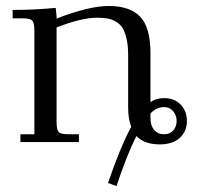

<svg xmlns="http://www.w3.org/2000/svg" viewBox="-20 -472 679 638"><path d="M22 -411.1V-439Q94.7 -439 165 -445.8L168 -418V-410.2Q274.9 -452.1 341.8 -452.1Q411.6 -452.1 445.8 -416.5Q480 -380.9 480 -294.9V-132.8Q500.5 -146 524.9 -146Q560.1 -146 580.6 -124Q601.1 -102.1 601.1 -69.8Q601.1 -35.6 577.4 -13.9Q553.7 7.8 511.2 7.8Q459.5 7.8 433.1 -20Q401.4 43.5 367.2 146L338.9 136.2Q377.9 21 416 -50.8Q405.8 -76.7 405.8 -116.2V-290Q405.8 -322.3 400.1 -345.2Q394.5 -368.2 385.7 -381.1Q377 -394 362.5 -401.6Q348.1 -409.2 334.5 -411.1Q320.8 -413.1 301.8 -413.1Q251 -413.1 168 -380.9V-65.9Q168 -41 175 -33.4Q182.1 -25.9 207 -25.9H242.2V0H47.9V-25.9H94.2V-371.1Q94.2 -396 87.2 -403.6Q80.1 -411.1 55.2 -411.1ZM480 -80.1Q480 -54.7 492.2 -40.3Q504.4 -25.9 524.9 -25.9Q544.4 -25.9 555.7 -38.6Q566.9 -51.3 566.9 -69.8Q566.9 -88.9 555.4 -102.5Q543.9 -116.2 524.9 -116.2Q501 -116.2 480 -95.2Z"/></svg>

Font: Dihjauti
Style: Regular
Weight: 400
Designer: T. Christopher White
Version: Version 3.0.0